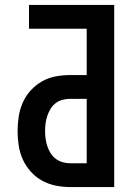

<svg xmlns="http://www.w3.org/2000/svg" viewBox="-20 -755 540 775"><path d="M263 0Q233 0 204 -6Q175 -12 149.5 -26Q124 -40 104 -62.5Q84 -85 72 -111.5Q60 -138 55.5 -167.5Q51 -197 51 -226Q51 -255 55.5 -284.5Q60 -314 72 -341Q84 -368 104 -390Q124 -412 149.5 -426.5Q175 -441 204 -446.5Q233 -452 263 -452H330V-639H97V-735H441V0ZM263 -96H330V-356H263Q247 -356 232 -352Q217 -348 204.5 -338.5Q192 -329 184 -315.5Q176 -302 171 -287.5Q166 -273 164 -257.5Q162 -242 162 -226Q162 -211 164 -195.5Q166 -180 171 -165Q176 -150 184 -137Q192 -124 204.5 -114.5Q217 -105 232 -100.5Q247 -96 263 -96Z"/></svg>

Font: Iosevka Term
Style: Bold
Weight: 700
Monospace: yes
Designer: Belleve Invis
Foundry: Belleve Invis
Version: Version 30.0.1